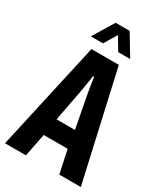

<svg xmlns="http://www.w3.org/2000/svg" viewBox="-215 -968 912 1057"><g transform="rotate(30 241.0 -439.5)"><path d="M0 0 153 -687H327L482 0H345L314 -146H162L133 0ZM180 -256H297L258 -461Q257 -467 255 -479Q253 -491 250.5 -505.5Q248 -520 246 -535Q244 -550 242 -562H235Q233 -547 230 -528Q227 -509 224 -490.5Q221 -472 219 -461ZM115 -746 196 -879H285L365 -746H289L220 -862L262 -861L192 -746Z"/></g></svg>

Font: Archivo ExtraCondensed
Style: Bold
Weight: 700
Width: 2
Designer: Hector Gatti
Foundry: Omnibus-Type
Version: Version 2.001